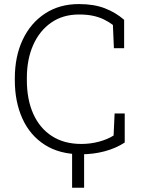

<svg xmlns="http://www.w3.org/2000/svg" viewBox="-20 -741 692 935"><path d="M375.5 10.3Q270 10.3 198 -35.9Q126 -82 89.1 -163.6Q52.2 -245.1 52.2 -350.6V-359.9Q52.2 -466.3 90.6 -547.6Q128.9 -628.9 199.2 -675Q269.5 -721.2 364.3 -721.2Q437.5 -721.2 490.5 -700.7Q543.5 -680.2 584.5 -644.5V-506.3H534.7L529.8 -619.6Q508.3 -635.7 484.6 -647Q460.9 -658.2 431.9 -664.3Q402.8 -670.4 364.3 -670.4Q286.6 -670.4 229.7 -631.1Q172.9 -591.8 141.8 -522.2Q110.8 -452.6 110.8 -360.8V-350.6Q110.8 -255.9 142.3 -186Q173.8 -116.2 233.2 -78.1Q292.5 -40 376 -40Q420.9 -40 462.6 -51.3Q504.4 -62.5 533.2 -81.1L538.1 -188.5H587.4V-46.9Q543.9 -18.6 489.5 -4.2Q435.1 10.3 375.5 10.3ZM331.1 173.3V-30.8H389.6V173.3Z"/></svg>

Font: Roboto Slab LO Light
Style: Regular
Weight: 300
Designer: Google
Version: Version 2.000